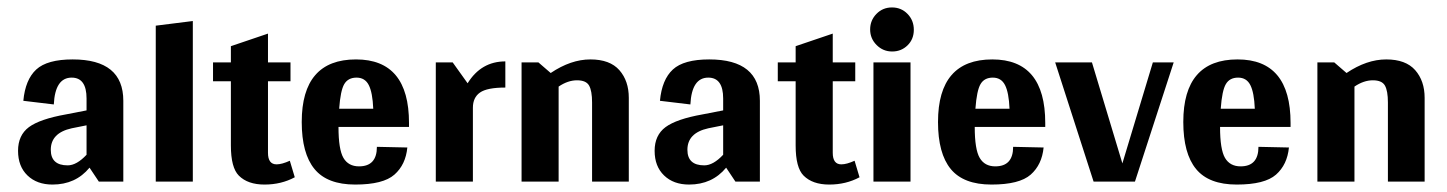

<svg xmlns="http://www.w3.org/2000/svg" viewBox="-20 -488 3890 516"><path d="M220.6 -37.4 245.6 0H311.4V-217.1Q311.4 -328.3 175.3 -328.3Q106.8 -328.3 77.4 -301.2Q48 -274 42.7 -217.1L124.6 -207.3Q128.1 -279.4 172.6 -279.4Q212.6 -279.4 212.6 -223.3V-191.3L157.5 -180.6Q87.2 -168.1 57.8 -146.4Q28.5 -124.6 28.5 -82.7Q28.5 -40.9 53.8 -16.5Q79.2 8 121 8Q183.3 8 220.6 -37.4ZM116.5 -85.4Q116.5 -130.8 172.6 -143.2L212.6 -151.2V-72.1Q185.9 -43.6 161.9 -43.6Q116.5 -43.6 116.5 -85.4Z M498.2 0V-431.5L398.6 -419V0Z M758.9 -56Q737.5 -46.3 723.3 -46.3Q700.2 -46.3 700.2 -77.4V-269.6H760.7V-320.3H700.2V-397.7L600.5 -363.9V-320.3H552.5V-269.6H600.5V-97Q600.5 -37.4 621.9 -16Q645.9 8 690.8 8Q735.8 8 772.2 -11.6Z M1079.2 -146.8V-157.5Q1079.2 -328.3 936.8 -328.3Q790.9 -328.3 790.9 -160.1Q790.9 -75.6 825.2 -33.8Q859.4 8 934.6 8Q1009.8 8 1040 -18.7Q1070.3 -45.4 1074.7 -91.6L992.9 -93.4Q992.9 -40.9 944.8 -40.9Q916.4 -40.9 903 -63.6Q889.7 -86.3 889.7 -146.8ZM983.1 -195.7H891.5Q895 -244.7 905.2 -262Q915.5 -279.4 938.2 -279.4Q960.9 -279.4 971.1 -259.3Q981.3 -239.3 983.1 -195.7Z M1196.6 -320.3H1151.2V0H1250.9V-198.4Q1250.9 -226 1270 -239.3Q1289.1 -252.7 1338.1 -252.7V-323Q1273.1 -323 1236.7 -264.2Z M1460 -291.8 1427 -320.3H1381.7V0H1481.3V-255.3Q1506.2 -272.2 1530.7 -272.2Q1555.2 -272.2 1563.2 -258Q1571.2 -243.8 1571.2 -212.6V0H1669.9V-225.1Q1669.9 -270.5 1644.6 -299.4Q1619.2 -328.3 1566.7 -328.3Q1514.2 -328.3 1460 -291.8Z M1931.5 -37.4 1956.4 0H2022.2V-217.1Q2022.2 -328.3 1886.1 -328.3Q1817.6 -328.3 1788.3 -301.2Q1758.9 -274 1753.6 -217.1L1835.4 -207.3Q1839 -279.4 1883.5 -279.4Q1923.5 -279.4 1923.5 -223.3V-191.3L1868.3 -180.6Q1798 -168.1 1768.7 -146.4Q1739.3 -124.6 1739.3 -82.7Q1739.3 -40.9 1764.7 -16.5Q1790 8 1831.9 8Q1894.1 8 1931.5 -37.4ZM1827.4 -85.4Q1827.4 -130.8 1883.5 -143.2L1923.5 -151.2V-72.1Q1896.8 -43.6 1872.8 -43.6Q1827.4 -43.6 1827.4 -85.4Z M2276.7 -56Q2255.3 -46.3 2241.1 -46.3Q2218 -46.3 2218 -77.4V-269.6H2278.5V-320.3H2218V-397.7L2118.3 -363.9V-320.3H2070.3V-269.6H2118.3V-97Q2118.3 -37.4 2139.7 -16Q2163.7 8 2208.6 8Q2253.6 8 2290 -11.6Z M2377.7 -349.6Q2402.1 -349.6 2419 -366.1Q2435.9 -382.6 2435.9 -407.9Q2435.9 -433.3 2419 -450.6Q2402.1 -468 2377.2 -468Q2352.3 -468 2335.4 -450.6Q2318.5 -433.3 2318.5 -408.8Q2318.5 -384.3 2335.9 -367Q2353.2 -349.6 2377.7 -349.6ZM2427 0V-320.3H2327.4V0Z M2789.1 -146.8V-157.5Q2789.1 -328.3 2646.8 -328.3Q2500.9 -328.3 2500.9 -160.1Q2500.9 -75.6 2535.1 -33.8Q2569.4 8 2644.6 8Q2719.8 8 2750 -18.7Q2780.2 -45.4 2784.7 -91.6L2702.8 -93.4Q2702.8 -40.9 2654.8 -40.9Q2626.3 -40.9 2613 -63.6Q2599.6 -86.3 2599.6 -146.8ZM2693.1 -195.7H2601.4Q2605 -244.7 2615.2 -262Q2625.4 -279.4 2648.1 -279.4Q2670.8 -279.4 2681 -259.3Q2691.3 -239.3 2693.1 -195.7Z M3134.3 -320.3H3078.3L2996.4 -48.9L2914.6 -320.3H2815.8L2919 0H3030.2Z M3448.4 -146.8V-157.5Q3448.4 -328.3 3306 -328.3Q3160.1 -328.3 3160.1 -160.1Q3160.1 -75.6 3194.4 -33.8Q3228.6 8 3303.8 8Q3379 8 3409.3 -18.7Q3439.5 -45.4 3444 -91.6L3362.1 -93.4Q3362.1 -40.9 3314.1 -40.9Q3285.6 -40.9 3272.2 -63.6Q3258.9 -86.3 3258.9 -146.8ZM3352.3 -195.7H3260.7Q3264.2 -244.7 3274.5 -262Q3284.7 -279.4 3307.4 -279.4Q3330.1 -279.4 3340.3 -259.3Q3350.5 -239.3 3352.3 -195.7Z M3598.8 -291.8 3565.8 -320.3H3520.5V0H3620.1V-255.3Q3645 -272.2 3669.5 -272.2Q3694 -272.2 3702 -258Q3710 -243.8 3710 -212.6V0H3808.7V-225.1Q3808.7 -270.5 3783.4 -299.4Q3758 -328.3 3705.5 -328.3Q3653 -328.3 3598.8 -291.8Z"/></svg>

Font: Gidugu
Style: Regular
Weight: 400
Designer: Purushoth Kumar Guthula
Foundry: Silicon Andhra, USA.
Version: Version 1.0.5; ttfautohint (v1.2.25-373a) -l 7 -r 28 -G 50 -